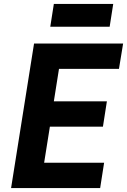

<svg xmlns="http://www.w3.org/2000/svg" viewBox="-20 -950 642 970"><path d="M486 0H36L152 -730H602L581 -602H278L252 -438H520L500 -310H232L203 -128H506ZM534 -815H234L252 -930H552Z"/></svg>

Font: JetBrains Mono Extra Bold
Style: Italic
Weight: 800
Italic angle: -9°
Monospace: yes
Designer: Philipp Nurullin, Konstantin Bulenkov
Foundry: JetBrains
Version: 2.002